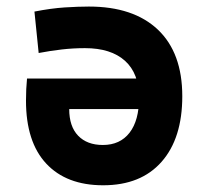

<svg xmlns="http://www.w3.org/2000/svg" viewBox="-20 -547 626 577"><path d="M290 9.8Q179.7 9.8 118.9 -55.4Q58.1 -120.6 58.1 -244.6Q58.1 -280.3 61.2 -311H440.9V-219.2H188Q188 -167 214.8 -139.2Q241.7 -111.3 289.1 -111.3Q340.8 -111.3 369.4 -148.2Q397.9 -185.1 397.9 -252.9Q397.9 -326.2 355.6 -364.3Q313.3 -402.3 235.4 -402.3Q200.1 -402.3 166 -398.4Q131.8 -394.5 96.2 -387.7L83.5 -512.2Q133.3 -522 174.6 -524.7Q215.8 -527.3 247.1 -527.3Q381.3 -527.3 454.6 -457.8Q527.8 -388.2 527.8 -257.8Q527.8 -131.3 465.6 -60.8Q403.5 9.8 290 9.8Z"/></svg>

Font: Cascadia Mono
Style: Regular
Weight: 400
Monospace: yes
Designer: Aaron Bell
Foundry: Saja Typeworks
Version: Version 2102.003